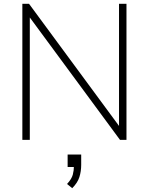

<svg xmlns="http://www.w3.org/2000/svg" viewBox="-20 -732 779 1005"><path d="M97 0V-712H132L625 -43L603 -45V-712H642V0H608L115 -669L136 -667V0ZM405 77V131Q405 165 395.5 195Q386 225 358 253L331 231Q355 205 361 182.5Q367 160 367 135L385 142H334V77Z"/></svg>

Font: Muli ExtraLight
Style: Regular
Weight: 250
Designer: Vernon Adams
Foundry: Vernon Adams
Version: Version 2.100; ttfautohint (v1.8.1.43-b0c9)